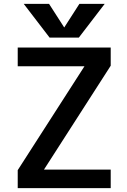

<svg xmlns="http://www.w3.org/2000/svg" viewBox="-20 -979 664 1000"><path d="M72.3 -731.4H556.6V-636.7L209 -95.7H556.6V1H72.3V-92.8L419.9 -633.8H72.3ZM314.5 -835.9 393.6 -959H525.4L390.6 -783.2H238.3L103.5 -959H235.4Z"/></svg>

Font: Gen Shin Gothic Medium
Style: Regular
Weight: 500
Designer: [Source Han Sans]
Ryoko NISHIZUKA  (kana & ideographs); Paul D. Hunt (Latin, Greek & Cyrillic); Wenlong ZHANG  (bopomofo
Version: Version 1.002.20150607